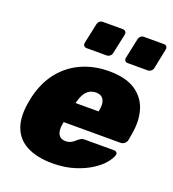

<svg xmlns="http://www.w3.org/2000/svg" viewBox="-138 -861 883 978"><g transform="rotate(20 303.5 -372.5)"><path d="M256 10Q173 10 117.5 -18.5Q62 -47 41 -105Q20 -163 38 -252Q39 -256 40 -262.5Q41 -269 42 -272Q62 -355 108 -412.5Q154 -470 221 -500Q288 -530 370 -530Q462 -530 514.5 -493.5Q567 -457 583.5 -396.5Q600 -336 585 -261L580 -233Q578 -223 568.5 -215Q559 -207 548 -207H239Q239 -207 238.5 -205Q238 -203 238 -201Q233 -177 235.5 -158.5Q238 -140 249.5 -129.5Q261 -119 281 -119Q294 -119 304 -123Q314 -127 322 -133.5Q330 -140 337 -146Q348 -155 354.5 -157.5Q361 -160 372 -160H529Q539 -160 544 -154Q549 -148 546 -139Q541 -121 520 -95.5Q499 -70 461.5 -46Q424 -22 372 -6Q320 10 256 10ZM263 -319H388V-321Q394 -348 390.5 -367Q387 -386 375 -395.5Q363 -405 343 -405Q323 -405 307 -395.5Q291 -386 280.5 -367Q270 -348 263 -321ZM443 -601Q433 -601 428 -607.5Q423 -614 425 -624L448 -732Q450 -742 457.5 -748.5Q465 -755 475 -755H583Q593 -755 598 -748.5Q603 -742 601 -732L579 -624Q577 -614 569 -607.5Q561 -601 551 -601ZM220 -601Q210 -601 205 -607.5Q200 -614 202 -624L225 -732Q227 -742 234.5 -748.5Q242 -755 252 -755H360Q370 -755 375.5 -748.5Q381 -742 379 -732L356 -624Q354 -614 346 -607.5Q338 -601 328 -601Z"/></g></svg>

Font: Rubik Light ExtraBold
Style: Italic
Weight: 800
Italic angle: -12°
Version: Version 2.104